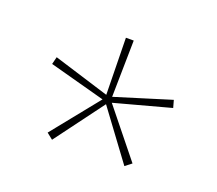

<svg xmlns="http://www.w3.org/2000/svg" viewBox="-62 -720 497 439"><g transform="rotate(20 187.0 -500.5)"><path d="M189 -483 99 -362 84 -374 179 -492 180.5 -487 40 -525 44.5 -543 183.5 -500 180.5 -496 178 -639H197L194.5 -496L190.5 -500L329.5 -543L334.5 -525L194 -487L195.5 -492L290.5 -374L275 -362L185.5 -483Z"/></g></svg>

Font: Anek Malayalam Medium Thin
Style: Regular
Weight: 250
Version: Version 1.003